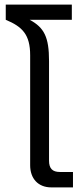

<svg xmlns="http://www.w3.org/2000/svg" viewBox="-20 -814 357 834"><path d="M111 -574V-96C111 -39 145 0 203 0H297V-67H240C208 -67 193 -82 193 -116V-549C193 -653 172 -694 109 -728H292V-794H5V-728C77 -698 111 -664 111 -574Z"/></svg>

Font: Kanit Light
Style: Regular
Weight: 300
Designer: Katatrad Team
Foundry: CadsonDemak
Version: Version 1.000;PS 001.000;hotconv 1.0.88;makeotf.lib2.5.64775